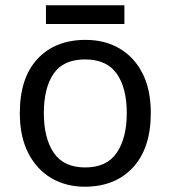

<svg xmlns="http://www.w3.org/2000/svg" viewBox="-20 -697 645 727"><path d="M551 -269Q551 -136 483.5 -63Q416 10 301 10Q230 10 174.5 -22.5Q119 -55 87 -117.5Q55 -180 55 -269Q55 -402 122 -474Q189 -546 304 -546Q377 -546 432.5 -513.5Q488 -481 519.5 -419.5Q551 -358 551 -269ZM146 -269Q146 -174 183.5 -118.5Q221 -63 303 -63Q384 -63 422 -118.5Q460 -174 460 -269Q460 -364 422 -418Q384 -472 302 -472Q220 -472 183 -418Q146 -364 146 -269ZM451 -677V-606H154V-677Z"/></svg>

Font: Noto Sans Old Hungarian
Style: Regular
Weight: 400
Designer: Monotype Design Team
Foundry: Monotype Imaging Inc.
Version: Version 2.005; ttfautohint (v1.8.4.7-5d5b)